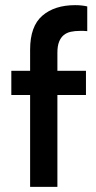

<svg xmlns="http://www.w3.org/2000/svg" viewBox="-20 -726 372 746"><path d="M24 -451H97V-533Q97 -624 144.5 -665Q192 -706 272 -706Q287 -706 299 -704.5Q311 -703 319 -701V-605Q312 -606 304.5 -606Q297 -606 291 -606Q271 -606 255 -602.5Q239 -599 227.5 -589.5Q216 -580 209.5 -563.5Q203 -547 203 -521V-451H314V-357H203V0H97V-357H24Z"/></svg>

Font: Tilda Sans Semibold
Style: Regular
Weight: 600
Designer: ParaType Ltd
Foundry: ParaType Ltd
Version: Version 1.009